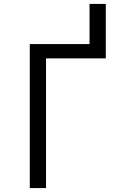

<svg xmlns="http://www.w3.org/2000/svg" viewBox="-20 -960 640 980"><path d="M132 0V-735H437V-940H520V-662H215V0Z"/></svg>

Font: Iosevka Fixed Extended
Style: Regular
Weight: 400
Width: 7
Monospace: yes
Designer: Belleve Invis
Foundry: Belleve Invis
Version: Version 24.1.1; ttfautohint (v1.8.4)